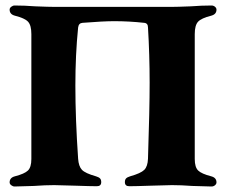

<svg xmlns="http://www.w3.org/2000/svg" viewBox="-20 -675 822 698"><path d="M15 -12Q15 -29 34 -34Q69 -43 81.5 -55Q94 -67 94 -97V-551Q94 -583 82 -596Q70 -609 34 -618Q15 -623 15 -640Q15 -646 21 -650.5Q27 -655 33 -655Q69 -655 108 -652Q158 -650 177 -650H395H605Q624 -650 674 -652Q713 -655 749 -655Q756 -655 761.5 -650.5Q767 -646 767 -640Q767 -623 748 -618Q712 -609 700 -596Q688 -583 688 -551V-97Q688 -67 700.5 -55Q713 -43 748 -34Q767 -29 767 -12Q767 -6 761.5 -1.5Q756 3 749 3Q731 3 679 1Q639 -2 605 -2Q586 -2 530 0Q472 2 450 2Q434 2 434 -13Q434 -22 438.5 -26.5Q443 -31 453 -34Q492 -45 504.5 -57.5Q517 -70 518 -98Q524 -278 524 -374Q524 -476 518 -575Q518 -591 504 -592Q450 -598 395 -598Q356 -598 280 -592Q266 -591 264 -575Q254 -476 254 -364Q254 -243 264 -98Q266 -70 278 -57.5Q290 -45 329 -34Q339 -31 343.5 -26.5Q348 -22 348 -13Q348 2 332 2Q310 2 252 0Q196 -2 177 -2Q144 -2 103 1Q51 3 33 3Q27 3 21 -1.5Q15 -6 15 -12Z"/></svg>

Font: EB Garamond ExtraBold
Style: Regular
Weight: 800
Designer: Georg Duffner and Octavio Pardo
Foundry: Georg Duffner
Version: Version 1.000